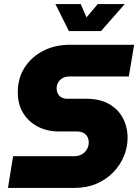

<svg xmlns="http://www.w3.org/2000/svg" viewBox="-20 -919 678 939"><path d="M19 0 44 -155H341Q365 -155 381 -164.5Q397 -174 405.5 -189.5Q414 -205 414 -222Q414 -238 407.5 -250Q401 -262 388 -269Q375 -276 355 -276H268Q210 -276 164.5 -300Q119 -324 93 -366.5Q67 -409 67 -467Q67 -537 100.5 -589Q134 -641 191.5 -670.5Q249 -700 321 -700H636L610 -545H320Q300 -545 286 -537Q272 -529 264.5 -516Q257 -503 257 -487Q257 -473 263 -461Q269 -449 281 -442.5Q293 -436 309 -436H401Q468 -436 513 -410.5Q558 -385 581 -341.5Q604 -298 604 -245Q604 -200 586.5 -156.5Q569 -113 535 -77.5Q501 -42 453 -21Q405 0 344 0ZM317 -767 251 -899H375L403 -834L458 -899H590L474 -767Z"/></svg>

Font: MuseoModerno ExtraBold
Style: Italic
Weight: 800
Italic angle: -9°
Designer: Pablo Cosgaya, Héctor Gatti, Marcela Romero, and the Authors of The MuseoModerno Project.
Foundry: Omnibus-Type Team
Version: Version 1.003